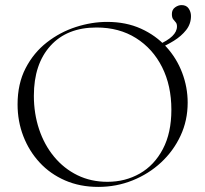

<svg xmlns="http://www.w3.org/2000/svg" viewBox="-20 -722 806 754"><path d="M366 12Q294 12 235.5 -13.5Q177 -39 135.5 -84Q94 -129 71.5 -187.5Q49 -246 49 -312Q49 -393 80.5 -454Q112 -515 164 -555.5Q216 -596 278 -616Q340 -636 401 -636Q475 -636 533.5 -609.5Q592 -583 633 -538Q674 -493 695.5 -436Q717 -379 717 -319Q717 -249 689 -189Q661 -129 612.5 -84Q564 -39 500.5 -13.5Q437 12 366 12ZM402 -8Q472 -8 529 -40.5Q586 -73 619.5 -136.5Q653 -200 653 -291Q653 -386 616.5 -458.5Q580 -531 514 -572.5Q448 -614 359 -614Q243 -614 178 -542Q113 -470 113 -346Q113 -276 133.5 -214.5Q154 -153 192.5 -106.5Q231 -60 284 -34Q337 -8 402 -8ZM604 -532 601 -546Q675 -578 675 -618Q675 -629 670 -634.5Q665 -640 660 -646.5Q655 -653 655 -667Q655 -684 667.5 -693Q680 -702 693 -702Q712 -702 721 -688.5Q730 -675 730 -659Q730 -628 711 -604Q692 -580 663 -562Q634 -544 604 -532Z"/></svg>

Font: Cormorant Light Light
Style: Regular
Weight: 300
Version: Version 4.000